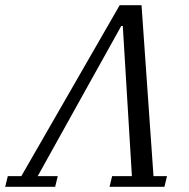

<svg xmlns="http://www.w3.org/2000/svg" viewBox="-75 -718 727 738"><path d="M-45 -41H7L385 -698H469L515 -41H567L557 0H346L356 -41H432L413 -354L397 -618H391L244 -354L70 -41H147L137 0H-55Z"/></svg>

Font: IBM Plex Serif
Style: Italic
Weight: 400
Italic angle: -14°
Designer: Mike Abbink, Paul van der Laan, Pieter van Rosmalen
Foundry: Bold Monday
Version: Version 3.001